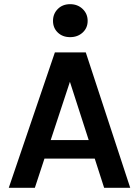

<svg xmlns="http://www.w3.org/2000/svg" viewBox="-20 -900 666 920"><path d="M257 -744Q234 -766 234 -800Q234 -834 257 -857Q280 -880 316 -880Q352 -880 376 -857Q400 -834 400 -800Q400 -766 376 -744Q352 -722 316 -722Q280 -722 257 -744ZM22 0 243 -649H391L604 0H479L434 -140H193L147 0ZM223 -229H405L315 -508Z"/></svg>

Font: Karmilla
Style: Bold
Weight: 700
Designer: Jonathan Pinhorn
Version: Version 1.000